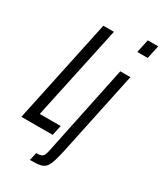

<svg xmlns="http://www.w3.org/2000/svg" viewBox="-230 -827 935 1102"><g transform="rotate(30 238.0 -276.5)"><path d="M-1 0 145 -688H215L82 -67H221L206 0ZM389 -655 408 -743H477L458 -655ZM165 190 177 138Q199 138 210 133.5Q221 129 226.5 117Q232 105 236 84L360 -510H427L309 49Q300 88 292.5 114Q285 140 275.5 155.5Q266 171 252 178.5Q238 186 217 188Q196 190 165 190Z"/></g></svg>

Font: Saira UltraCondensed Medium
Style: Italic
Weight: 500
Width: 1
Italic angle: -12°
Designer: Hector Gatti with collaboration of the Omnibus-Type team
Foundry: Omnibus-Type
Version: Version 1.101